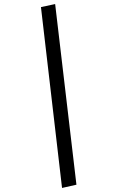

<svg xmlns="http://www.w3.org/2000/svg" viewBox="-20 -824 555 947"><path d="M252 -804 357 87 286 103 182 -789Z"/></svg>

Font: Fira Sans TEST Book
Style: Italic
Weight: 350
Italic angle: -8°
Designer: Carrois Corporate & Edenspiekermann AG
Foundry: Carrois Corporate GbR & Edenspiekermann AG
Version: Version 4.201